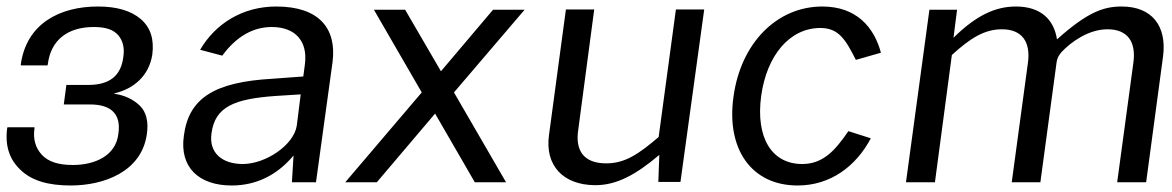

<svg xmlns="http://www.w3.org/2000/svg" viewBox="-27 -560 3600 590"><path d="M190 10C292 10 407 -32 424 -146C430 -185 423 -215 403 -235C382 -255 357 -267 324 -272V-273C385 -287 431 -328 441 -392C447 -439 436 -475 406 -501C376 -527 332 -540 274 -540C157 -540 55 -488 37 -363V-359H119L120 -363C129 -436 180 -477 261 -477C298 -477 322 -469 337 -451C351 -434 356 -412 352 -385C345 -329 312 -299 244 -299H177L169 -239H250C315 -239 345 -209 337 -151C330 -79 261 -53 197 -53C152 -53 121 -63 101 -85C82 -106 74 -133 79 -166V-169H-4L-5 -166C-12 -112 2 -70 36 -38C70 -5 121 10 190 10Z M685 10C758 10 823 -20 875 -82L870 0H944L995 -370C1008 -474 952 -540 822 -540C717 -540 634 -486 588 -407L656 -389C700 -449 752 -477 808 -477C881 -477 919 -433 910 -363L905 -325L810 -318C634 -308 553 -260 538 -143C524 -46 584 10 685 10ZM719 -56C655 -56 614 -91 623 -151C634 -233 695 -256 818 -265L897 -270L885 -174C876 -114 789 -56 719 -56Z M1368 -276 1585 -530H1488L1328 -341L1218 -530H1122L1269 -276L1034 0H1131L1310 -211L1432 0H1528Z M1800 9H1803C1868 9 1927 -23 1999 -84L1996 -1H2064L2137 -531H2050L1997 -139C1936 -87 1894 -58 1836 -58C1766 -58 1740 -98 1750 -162L1799 -531H1712L1660 -145C1647 -51 1704 8 1800 9Z M2500 -540C2359 -540 2249 -426 2227 -263C2204 -101 2283 10 2424 10C2526 10 2604 -50 2649 -135L2580 -157C2539 -97 2502 -56 2438 -56C2343 -56 2295 -139 2312 -265C2329 -389 2399 -474 2494 -474C2551 -474 2572 -437 2603 -376L2680 -398C2659 -477 2604 -540 2500 -540Z M2846 0 2898 -391C2955 -443 2998 -470 3052 -470C3113 -470 3140 -432 3132 -369L3082 0H3170L3220 -370C3222 -382 3226 -389 3235 -400C3265 -432 3319 -470 3376 -470C3438 -470 3464 -432 3456 -369L3406 0H3495L3547 -387C3559 -480 3513 -540 3420 -540C3363 -540 3314 -522 3221 -439C3212 -499 3172 -540 3095 -540C3032 -540 2973 -513 2903 -444L2914 -530H2829L2757 0Z"/></svg>

Font: Cheyenne Sans
Style: Italic
Weight: 400
Italic angle: -8.13011°
Designer: The Public Sans project authors (U.S. Web Design System), Libre Franklin designed by Pablo Impallari and Rodrigo Fuenzal
Foundry: The Cheyenne Sans Project Authors
Version: Version 2.007